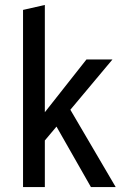

<svg xmlns="http://www.w3.org/2000/svg" viewBox="-20 -755 497 775"><path d="M73 0V-715L161 -735V-302L329 -515H434L264 -312L447 0H347L208 -244L161 -188V0Z"/></svg>

Font: Radio Canada Condensed
Style: Regular
Weight: 400
Width: 3
Designer: Charles Daoud, Etienne Aubert Bonn, Alexandre Saumier Demers, Jacques Le Bailly
Foundry: Radio-Canada
Version: Version 2.104; ttfautohint (v1.8.4.7-5d5b);gftools[0.9.28.de